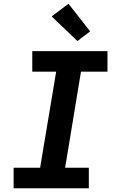

<svg xmlns="http://www.w3.org/2000/svg" viewBox="-20 -1009 640 1029"><path d="M53 0V-110H195L281 -625H153V-735H556V-625H414L329 -110H456V0ZM395 -789 257 -921 347 -989 463 -841Z"/></svg>

Font: Iosevka Slab XBdEx
Style: Italic
Weight: 800
Width: 7
Italic angle: -9°
Monospace: yes
Designer: Belleve Invis
Foundry: Belleve Invis
Version: Version 11.1.1; ttfautohint (v1.8.3)